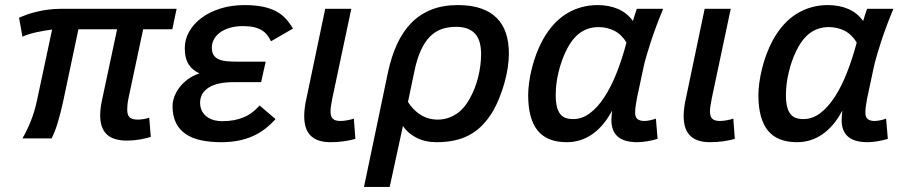

<svg xmlns="http://www.w3.org/2000/svg" viewBox="-20 -547 3589 759"><path d="M576.2 -5.9Q568.4 -3.4 557.4 -0.7Q546.4 2 533.9 4.2Q521.5 6.3 508.1 7.6Q494.6 8.8 481.9 8.8Q427.7 8.8 401.9 -16.1Q376 -41 376 -90.8Q376 -104.5 377.9 -120.1Q379.9 -135.7 383.8 -153.8L442.9 -431.2H290L229 -143.1Q219.7 -101.6 209 -64.7Q198.2 -27.8 184.1 0H68.8Q88.9 -35.2 102.8 -70.8Q116.7 -106.4 126 -148.9L186 -430.2Q174.3 -428.7 159.2 -426.3Q144 -423.8 127.9 -420.4Q111.8 -417 96.4 -412.4Q81.1 -407.7 68.8 -401.9L55.2 -477.1Q68.4 -482.9 86.2 -489.3Q104 -495.6 125.5 -500.7Q147 -505.9 171.1 -509Q195.3 -512.2 221.2 -512.2H678.2L661.1 -431.2H545.9L487.8 -158.2Q484.9 -144.5 483.9 -133.3Q482.9 -122.1 482.9 -113.8Q482.9 -91.3 492.9 -82.8Q502.9 -74.2 523.9 -74.2Q535.2 -74.2 547.6 -76.2Q560.1 -78.1 569.8 -82Z M1069.3 -76.2Q1049.8 -54.7 1028.1 -37.8Q1006.3 -21 980.5 -9.3Q954.6 2.4 923.3 8.8Q892.1 15.1 854 15.1Q811.5 15.1 776.1 7.8Q740.7 0.5 715.3 -16.4Q689.9 -33.2 676 -60.5Q662.1 -87.9 662.1 -127.9Q662.1 -145 668.9 -164.1Q675.8 -183.1 689 -200.7Q702.1 -218.3 721.9 -233.2Q741.7 -248 768.1 -256.8Q755.9 -262.7 745.4 -270.8Q734.9 -278.8 727.1 -290.5Q719.2 -302.2 714.8 -318.6Q710.4 -335 710.4 -356.9Q710.4 -391.1 727.8 -421.9Q745.1 -452.6 776.4 -476.1Q807.6 -499.5 851.1 -513.2Q894.5 -526.9 946.3 -526.9Q987.3 -526.9 1017.6 -520.8Q1047.9 -514.6 1070.3 -502.9Q1092.8 -491.2 1108.9 -473.9Q1125 -456.5 1138.2 -434.1L1051.3 -383.8Q1044.9 -397.5 1036.1 -408.7Q1027.3 -419.9 1014.4 -427.7Q1001.5 -435.5 983.4 -439.7Q965.3 -443.8 940.4 -443.8Q910.6 -443.8 887.7 -436.8Q864.7 -429.7 849.1 -418Q833.5 -406.2 825.4 -390.9Q817.4 -375.5 817.4 -358.9Q817.4 -339.8 824.7 -328.9Q832 -317.9 845.9 -312Q859.9 -306.2 879.4 -304.7Q898.9 -303.2 923.3 -303.2H1030.3L1012.2 -222.2H901.4Q872.6 -222.2 848.4 -217.3Q824.2 -212.4 807.1 -202.1Q790 -191.9 780.5 -176.5Q771 -161.1 771 -140.1Q771.5 -119.6 779.5 -106Q787.6 -92.3 800.3 -83.7Q813 -75.2 828.1 -71.5Q843.3 -67.9 857.4 -67.9Q883.8 -67.9 905.3 -72Q926.8 -76.2 944.8 -84Q962.9 -91.8 977.8 -103.3Q992.7 -114.7 1006.3 -129.9Z M1384.8 2Q1365.2 7.8 1339.4 11.5Q1313.5 15.1 1287.6 15.1Q1258.3 15.1 1238.3 7.8Q1218.3 0.5 1205.8 -13.2Q1193.4 -26.9 1188 -45.7Q1182.6 -64.5 1182.6 -87.9Q1182.6 -103 1184.8 -121.3Q1187 -139.6 1191.9 -160.2L1265.6 -512.2H1368.7L1293.5 -157.2Q1290.5 -141.6 1288.6 -128.9Q1286.6 -116.2 1286.6 -106.9Q1286.6 -86.4 1295.7 -77.6Q1304.7 -68.8 1325.7 -68.8Q1337.9 -68.8 1352.8 -71.5Q1367.7 -74.2 1378.9 -78.1Z M1418.9 191.9 1513.7 -261.2Q1527.3 -324.7 1550.3 -374Q1573.2 -423.3 1606.9 -457.3Q1640.6 -491.2 1685.8 -509Q1731 -526.9 1789.6 -526.9Q1842.8 -526.9 1881.1 -513.7Q1919.4 -500.5 1943.8 -475.8Q1968.3 -451.2 1980 -415.5Q1991.7 -379.9 1991.7 -335Q1991.7 -308.6 1987.1 -278.8Q1982.4 -249 1974.1 -219.2Q1965.8 -189.5 1954.6 -161.6Q1943.4 -133.8 1930.7 -110.8Q1910.2 -75.7 1886.2 -51.5Q1862.3 -27.3 1834.5 -12.7Q1806.6 2 1774.9 8.5Q1743.2 15.1 1706.5 15.1Q1659.7 15.1 1625.5 -2.9Q1591.3 -21 1572.8 -48.8L1520.5 191.9ZM1592.8 -144Q1612.3 -112.3 1642.6 -93.3Q1672.9 -74.2 1710.9 -74.2Q1747.1 -74.2 1779.8 -93.8Q1812.5 -113.3 1836.9 -157.2Q1858.9 -196.3 1870.4 -242.7Q1881.8 -289.1 1881.8 -333Q1881.8 -357.9 1876.7 -377.7Q1871.6 -397.5 1859.9 -411.6Q1848.1 -425.8 1829.1 -433.3Q1810.1 -440.9 1782.7 -440.9Q1752 -440.9 1726.3 -432.1Q1700.7 -423.3 1679.9 -402.6Q1659.2 -381.8 1643.6 -347.7Q1627.9 -313.5 1617.7 -263.2Z M2579.6 2Q2570.3 4.9 2559.6 7.3Q2548.8 9.8 2538.1 11.5Q2527.3 13.2 2517.3 14.2Q2507.3 15.1 2500 15.1Q2471.7 15.1 2452.1 9Q2432.6 2.9 2420.4 -8.5Q2408.2 -20 2402.6 -35.9Q2397 -51.8 2397 -71.8Q2397 -78.6 2397.7 -88.6Q2398.4 -98.6 2399.9 -109.9Q2366.7 -47.9 2321.3 -16.4Q2275.9 15.1 2220.7 15.1Q2142.1 15.1 2105 -31.5Q2067.9 -78.1 2067.9 -170.9Q2067.9 -192.9 2071.5 -220Q2075.2 -247.1 2082.3 -275.9Q2089.4 -304.7 2100.3 -334Q2111.3 -363.3 2126 -390.1Q2165.5 -460.4 2220.9 -493.7Q2276.4 -526.9 2341.8 -526.9Q2387.7 -526.9 2423.3 -511.5Q2459 -496.1 2481.9 -463.9Q2486.3 -477.5 2490 -490Q2493.7 -502.4 2497.6 -512.2H2601.6Q2571.8 -440.4 2552 -379.6Q2532.2 -318.8 2523.9 -280.8L2497.6 -157.2Q2494.6 -141.6 2492.7 -127.4Q2490.7 -113.3 2490.7 -102.1Q2490.7 -83.5 2500.2 -76.2Q2509.8 -68.8 2527.8 -68.8Q2536.6 -68.8 2549.8 -71.5Q2563 -74.2 2572.8 -78.1ZM2245.6 -76.2Q2280.8 -76.2 2311.5 -99.1Q2342.3 -122.1 2368.9 -162.6Q2395.5 -203.1 2417.5 -258.5Q2439.5 -314 2456.5 -378.9Q2437 -411.1 2408.4 -425.5Q2379.9 -439.9 2346.7 -439.9Q2305.2 -439.9 2273.7 -417.7Q2242.2 -395.5 2218.8 -348.1Q2208.5 -327.6 2200.7 -305.2Q2192.9 -282.7 2187.5 -260Q2182.1 -237.3 2179.4 -214.8Q2176.8 -192.4 2176.8 -171.9Q2176.8 -144.5 2181.2 -126.2Q2185.5 -107.9 2194.3 -96.7Q2203.1 -85.4 2215.8 -80.8Q2228.5 -76.2 2245.6 -76.2Z M2884.8 2Q2865.2 7.8 2839.4 11.5Q2813.5 15.1 2787.6 15.1Q2758.3 15.1 2738.3 7.8Q2718.3 0.5 2705.8 -13.2Q2693.4 -26.9 2688 -45.7Q2682.6 -64.5 2682.6 -87.9Q2682.6 -103 2684.8 -121.3Q2687 -139.6 2691.9 -160.2L2765.6 -512.2H2868.7L2793.5 -157.2Q2790.5 -141.6 2788.6 -128.9Q2786.6 -116.2 2786.6 -106.9Q2786.6 -86.4 2795.7 -77.6Q2804.7 -68.8 2825.7 -68.8Q2837.9 -68.8 2852.8 -71.5Q2867.7 -74.2 2878.9 -78.1Z M3489.7 2Q3480.5 4.9 3469.7 7.3Q3459 9.8 3448.2 11.5Q3437.5 13.2 3427.5 14.2Q3417.5 15.1 3410.2 15.1Q3381.8 15.1 3362.3 9Q3342.8 2.9 3330.6 -8.5Q3318.4 -20 3312.7 -35.9Q3307.1 -51.8 3307.1 -71.8Q3307.1 -78.6 3307.9 -88.6Q3308.6 -98.6 3310.1 -109.9Q3276.9 -47.9 3231.4 -16.4Q3186 15.1 3130.9 15.1Q3052.2 15.1 3015.1 -31.5Q2978 -78.1 2978 -170.9Q2978 -192.9 2981.7 -220Q2985.4 -247.1 2992.4 -275.9Q2999.5 -304.7 3010.5 -334Q3021.5 -363.3 3036.1 -390.1Q3075.7 -460.4 3131.1 -493.7Q3186.5 -526.9 3252 -526.9Q3297.9 -526.9 3333.5 -511.5Q3369.1 -496.1 3392.1 -463.9Q3396.5 -477.5 3400.1 -490Q3403.8 -502.4 3407.7 -512.2H3511.7Q3481.9 -440.4 3462.2 -379.6Q3442.4 -318.8 3434.1 -280.8L3407.7 -157.2Q3404.8 -141.6 3402.8 -127.4Q3400.9 -113.3 3400.9 -102.1Q3400.9 -83.5 3410.4 -76.2Q3419.9 -68.8 3438 -68.8Q3446.8 -68.8 3460 -71.5Q3473.1 -74.2 3482.9 -78.1ZM3155.8 -76.2Q3190.9 -76.2 3221.7 -99.1Q3252.4 -122.1 3279.1 -162.6Q3305.7 -203.1 3327.6 -258.5Q3349.6 -314 3366.7 -378.9Q3347.2 -411.1 3318.6 -425.5Q3290 -439.9 3256.8 -439.9Q3215.3 -439.9 3183.8 -417.7Q3152.3 -395.5 3128.9 -348.1Q3118.7 -327.6 3110.8 -305.2Q3103 -282.7 3097.7 -260Q3092.3 -237.3 3089.6 -214.8Q3086.9 -192.4 3086.9 -171.9Q3086.9 -144.5 3091.3 -126.2Q3095.7 -107.9 3104.5 -96.7Q3113.3 -85.4 3126 -80.8Q3138.7 -76.2 3155.8 -76.2Z"/></svg>

Font: Clear Sans Medium
Style: Italic
Weight: 500
Italic angle: -12°
Foundry: Intel Corporation
Version: Version 1.00